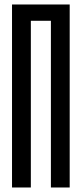

<svg xmlns="http://www.w3.org/2000/svg" viewBox="-20 -831 362 851"><path d="M205.6 -811.1V0H288.9V-811.1ZM33.3 -811.1V0H116.7V-811.1ZM91.1 -811.1V-738.9H228.9V-811.1Z"/></svg>

Font: Le Murmure
Style: Regular
Weight: 600
Width: 2
Designer: Jeremy Landes, Alexander Slobzheninov (Cyrillic)
Foundry: Velvetyne Type Foundry
Version: Version 1.0